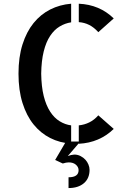

<svg xmlns="http://www.w3.org/2000/svg" viewBox="-20 -750 695 1008"><path d="M496.1 -581.1Q473.6 -606.4 448.2 -619.1Q422.9 -631.8 393.6 -633.8V-730.5Q502.9 -725.6 577.1 -653.3ZM393.6 -91.8Q422.9 -94.7 448.7 -107.4Q474.6 -120.1 496.1 -144.5L577.1 -73.2Q540 -37.1 494.1 -17.6Q448.2 2 393.6 4.9ZM77.1 -363.3Q77.1 -450.2 98.1 -516.6Q119.1 -583 156.2 -628.9Q193.4 -674.8 243.7 -700.2Q293.9 -725.6 353.5 -730.5V-632.8Q321.3 -627.9 293 -610.8Q264.6 -593.8 243.2 -561.5Q221.7 -529.3 209.5 -480Q197.3 -430.7 196.3 -363.3Q197.3 -294.9 209.5 -246.1Q221.7 -197.3 243.2 -164.1Q264.6 -130.9 293.5 -113.3Q322.3 -95.7 353.5 -91.8V3.9Q293.9 0 243.7 -25.4Q193.4 -50.8 156.2 -96.7Q119.1 -142.6 98.1 -209.5Q77.1 -276.4 77.1 -363.3ZM335.9 69.3Q352.5 62.5 370.1 61.5Q387.7 61.5 402.8 69.3Q418 77.1 428.2 88.4Q438.5 99.6 444.3 113.8Q450.2 127.9 450.2 141.6Q450.2 186.5 420.4 211.9Q390.6 237.3 339.8 237.3V180.7Q392.6 180.7 392.6 143.6Q392.6 127 378.4 114.7Q364.3 102.5 340.8 102.5Q328.1 102.5 309.6 108.4L269.5 89.8L326.2 -6.8H401.4Z"/></svg>

Font: Allerta
Style: Stencil
Weight: 400
Designer: Matt McInerney
Foundry: Matt McInerney
Version: Version 1.0